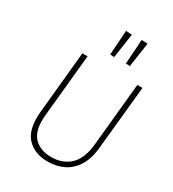

<svg xmlns="http://www.w3.org/2000/svg" viewBox="-201 -945 956 1062"><g transform="rotate(30 277.0 -414.5)"><path d="M272.5 7.5Q187.5 7.5 139.5 -44Q91.5 -95.5 101 -207.5L140 -607.5H173L134 -207.5Q125 -111.5 164.2 -67.8Q203.5 -24 277.5 -24Q349 -24 395.8 -67.8Q442.5 -111.5 451.5 -207.5L490.5 -607.5H523.5L483.5 -207.5Q477.5 -133 448.2 -85.2Q419 -37.5 373.5 -15Q328 7.5 272.5 7.5ZM402.5 -677 376.5 -679 387 -835.5 425.5 -833.5ZM302.5 -677 276.5 -679 287 -835.5 325.5 -833.5Z"/></g></svg>

Font: Karla ExtraLight
Style: Italic
Weight: 250
Italic angle: -8°
Designer: Jonathan Pinhorn
Version: Version 2.004;gftools[0.9.33]